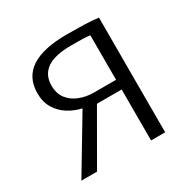

<svg xmlns="http://www.w3.org/2000/svg" viewBox="-126 -640 739 754"><g transform="rotate(-30 243.5 -263.0)"><path d="M34 0 179 -242V-244Q147 -251 119 -268.5Q91 -286 73.5 -314.5Q56 -343 56 -383Q56 -526 271 -526Q316 -526 349 -525Q382 -524 414 -520V0H350V-231H238L105 0ZM249 -275H350V-477Q334 -479 314.5 -479.5Q295 -480 266 -480Q190 -480 154.5 -455Q119 -430 119 -382Q119 -345 137.5 -321.5Q156 -298 186 -286.5Q216 -275 249 -275Z"/></g></svg>

Font: Murecho Light
Style: Regular
Weight: 300
Designer: Neil Summerour
Foundry: Positype
Version: Version 1.010; ttfautohint (v1.8.3)